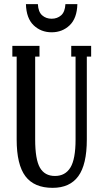

<svg xmlns="http://www.w3.org/2000/svg" viewBox="-20 -903 500 933"><path d="M106 -882.8H164.1Q166 -845.2 184.8 -828.6Q203.6 -812 231 -812Q258.3 -812 277.1 -828.6Q295.9 -845.2 297.9 -882.8H356Q354 -814 318.4 -780Q282.7 -746.1 231 -746.1Q179.2 -746.1 143.6 -780Q107.9 -814 106 -882.8ZM235.8 9.8Q146 9.8 103.5 -46.6Q61 -103 61 -225.1V-627.9H40V-680.2H171.9V-627.9H150.9V-225.1Q150.9 -128.4 174.1 -88.1Q197.3 -47.9 247.1 -47.9Q296.9 -47.9 322 -88.6Q347.2 -129.4 347.2 -225.1V-627.9H326.2V-680.2H422.9V-627.9H401.9V-225.1Q401.9 -103.5 360.6 -46.9Q319.3 9.8 235.8 9.8Z"/></svg>

Font: Margherita Semibold
Style: Regular
Weight: 600
Designer: James Puckett
Foundry: Dunwich Type Founders
Version: Version 1.008;hotconv 1.0.109;makeotfexe 2.5.65596